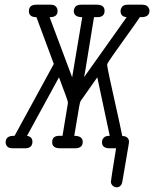

<svg xmlns="http://www.w3.org/2000/svg" viewBox="-20 -631 656 817"><path d="M4 -25Q4 -53 38 -53H42L209 -359L135 -558H134Q103 -558 103 -584Q103 -611 135 -611Q135 -611 195 -611Q211 -611 218 -603Q225 -595 225 -585Q225 -558 193 -558H191L287 -302L330 -558Q294 -558 294 -584Q294 -593 300.5 -602Q307 -611 325 -611H392Q425 -611 425 -585Q425 -558 394 -558H380L344 -337L338 -303L519 -558Q493 -560 493 -584Q493 -593 499.5 -602Q506 -611 524 -611H584Q602 -611 609 -602.5Q616 -594 616 -585Q616 -558 581 -558H575Q560 -535 523.5 -484.5Q487 -434 461.5 -397.5Q436 -361 436 -357Q436 -347 447.5 -294Q459 -241 475.5 -167.5Q492 -94 500 -53L504 -52Q507 -52 511 -51Q515 -50 519 -47.5Q523 -45 526 -40Q529 -35 529 -27Q529 -24 527.5 -16Q526 -8 519 34Q512 76 502 134Q500 144 499 149Q498 154 492 160Q486 166 476 166Q467 166 459.5 159Q452 152 452 142Q452 135 474 0H446Q414 0 414 -26Q414 -36 421 -44.5Q428 -53 445 -53H447L394 -302Q328 -209 324 -202.5Q320 -196 317 -178Q298 -68 296 -53Q332 -53 332 -27Q332 -1 301 0H236Q202 0 202 -26Q202 -53 232 -53H246Q248 -64 253.5 -98.5Q259 -133 264 -162Q269 -191 269 -196Q269 -202 231 -302L95 -53Q118 -49 118 -28Q118 -1 88 0H35Q17 0 10.5 -8Q4 -16 4 -25Z"/></svg>

Font: CMU Typewriter Text
Style: LightOblique
Weight: 200
Italic angle: -9.46001°
Version: Version 0.7.0